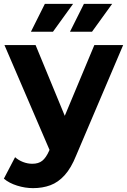

<svg xmlns="http://www.w3.org/2000/svg" viewBox="-23 -771 657 993"><path d="M148 202Q107 202 65.5 189Q24 176 -3 153L55 42Q73 58 96.5 67Q120 76 144 76Q176 76 195.5 60.5Q215 45 231 9L233 4L0 -538H161L312 -172L465 -538H614L371 33Q345 98 311.5 135Q278 172 237.5 187Q197 202 148 202ZM339 -607 411 -751H557L453 -607ZM137 -607 209 -751H355L251 -607Z"/></svg>

Font: Montserrat Z
Style: Bold
Weight: 700
Designer: Julieta Ulanovsky
Foundry: Julieta Ulanovsky
Version: Version 8.000